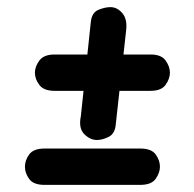

<svg xmlns="http://www.w3.org/2000/svg" viewBox="-20 -638 546 539"><path d="M252 -245Q233 -245 216.5 -261.5Q200 -278 207 -312L235 -577Q238 -603 256.5 -610.5Q275 -618 290 -618Q309 -618 323.5 -601Q338 -584 334 -552L305 -289Q303 -263 285.5 -254Q268 -245 252 -245ZM133 -383Q103 -383 90.5 -399.5Q78 -416 78 -434Q78 -451 90.5 -468Q103 -485 133 -485H403Q433 -485 445 -468Q457 -451 457 -434Q457 -417 445 -400Q433 -383 403 -383ZM105 -119Q74 -119 62 -135.5Q50 -152 50 -170Q50 -188 62 -204.5Q74 -221 105 -221H374Q405 -221 417 -204.5Q429 -188 429 -170Q429 -153 417 -136Q405 -119 374 -119Z"/></svg>

Font: Edu SA Beginner
Style: Bold
Weight: 700
Version: Version 1.003